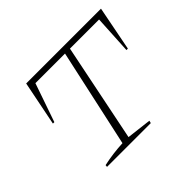

<svg xmlns="http://www.w3.org/2000/svg" viewBox="-121 -684 853 853"><g transform="rotate(-45 305.0 -258.0)"><path d="M595 -516 554 -306H545L555 -488H372L278 -26L395 -12L392 0H117L118 -10Q177 -23 240 -26L341 -488H155L92 -306H83L125 -516Z"/></g></svg>

Font: Piazzolla SC Thin
Style: Italic
Weight: 100
Italic angle: -11.3°
Designer: Juan Pablo del Peral
Foundry: Huerta Tipografica
Version: Version 1.330